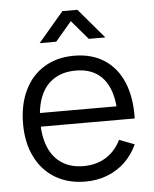

<svg xmlns="http://www.w3.org/2000/svg" viewBox="-54 -806 693 866"><g transform="rotate(-5 292.0 -372.5)"><path d="M40 -267.7Q40 -355.3 71.4 -420.2Q102.8 -485.2 160.5 -520.1Q218.2 -555 295.7 -555Q375 -555 431.8 -518.4Q488.7 -481.8 517.6 -412.9Q546.5 -344 543.8 -249.3H469V-275.3Q467.7 -345.5 448 -392.6Q428.3 -439.7 390.5 -463.7Q352.7 -487.7 297.7 -487.7Q240 -487.7 199.7 -462.2Q159.3 -436.8 138.7 -388.2Q118 -339.5 118 -270Q118 -202.2 138.7 -154.1Q159.3 -106 199.3 -80.7Q239.3 -55.3 295.7 -55.3Q353.2 -55.3 396.6 -82Q440 -108.7 465 -159.3L533.7 -133Q512.3 -86.2 477.2 -52.9Q442 -19.7 396.3 -2.3Q350.7 15 298.3 15Q220.3 15 161.9 -19.8Q103.5 -54.7 71.8 -118.7Q40 -182.7 40 -267.7ZM92 -311H504.7V-249.3H92ZM261 -760H329L443.7 -625H368.7L295 -711.7L221.3 -625H146.3Z"/></g></svg>

Font: Tap Sans
Style: Regular
Weight: 400
Designer: Tap Payments
Foundry: Tap Payments
Version: Version 1.001;Glyphs 3.1.2 (3151)